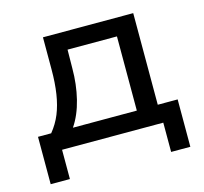

<svg xmlns="http://www.w3.org/2000/svg" viewBox="-93 -595 881 830"><g transform="rotate(-15 347.5 -180.0)"><path d="M35 131V-81H94Q121 -114 136.5 -152Q152 -190 159.5 -238.5Q167 -287 167 -348V-491H571V-81H660V131H574V0H121V131ZM191 -80H477V-412H256L255 -329Q255 -257 239 -192Q223 -127 191 -80Z"/></g></svg>

Font: Nunito Sans 10pt SemiExpanded Medium
Style: Regular
Weight: 500
Width: 6
Designer: Vernon Adams
Foundry: Vernon Adams
Version: Version 3.101;gftools[0.9.27]